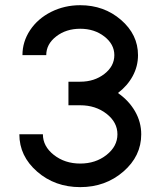

<svg xmlns="http://www.w3.org/2000/svg" viewBox="-20 -727 628 756"><path d="M56.2 -198.2H148.9Q148.9 -150.9 192.1 -116.9Q235.4 -83 295.9 -83Q356.4 -83 399.4 -116.9Q442.4 -150.9 442.4 -198.2Q442.4 -245.6 399.4 -279.1Q356.4 -312.5 295.9 -312.5H249.5V-405.3H295.9Q351.6 -405.3 390.9 -435.8Q430.2 -466.3 430.2 -509.8Q430.2 -552.7 390.9 -583.3Q351.6 -613.8 295.9 -613.8Q240.2 -613.8 201.2 -583.5Q162.1 -553.2 162.1 -509.8H68.4Q68.4 -563 98.6 -608.4Q128.9 -653.8 181.4 -680.2Q233.9 -706.5 295.9 -706.5Q389.6 -706.5 456.5 -648.7Q523.4 -590.8 523.4 -509.8Q523.4 -465.8 502.4 -427.2Q481.4 -388.7 444.3 -360.8Q486.8 -331.5 511.5 -289.1Q536.1 -246.6 536.1 -198.2Q536.1 -112.3 465.6 -51.3Q395 9.8 295.9 9.8Q196.3 9.8 126.2 -51.3Q56.2 -112.3 56.2 -198.2Z"/></svg>

Font: Basically A Sans Serif Medium
Style: Regular
Weight: 500
Designer: Hyung-Suk Kim
Foundry: Mental Design
Version: 1.000